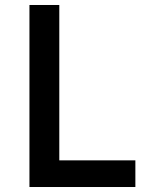

<svg xmlns="http://www.w3.org/2000/svg" viewBox="-20 -750 589 770"><path d="M522.9 0H98.1V-730H217.8V-106.9H522.9Z"/></svg>

Font: Sora Medium
Style: Regular
Weight: 500
Designer: Jonathan Barnbrook, Julián Moncada
Foundry: Barnbrook Fonts
Version: Version 2.000